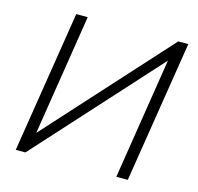

<svg xmlns="http://www.w3.org/2000/svg" viewBox="-103 -814 949 922"><g transform="rotate(15 371.5 -352.5)"><path d="M53 0 165 -705H222L127 -104L672 -705H722L610 0H553L648 -603L101 0Z"/></g></svg>

Font: Mulish Light
Style: Italic
Weight: 300
Italic angle: -9°
Designer: Vernon Adams
Foundry: Vernon Adams
Version: Version 3.603; ttfautohint (v1.8.3)